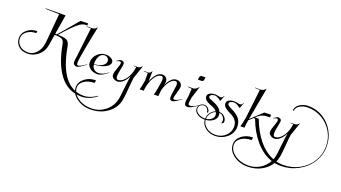

<svg xmlns="http://www.w3.org/2000/svg" viewBox="-72 -1232 4191 2360"><g transform="rotate(20 2023.5 -52.0)"><path d="M431 -286Q441 -286 451 -286Q499 -339 593 -452Q660 -533 670 -541Q686 -543 709 -543L767 -544L766 -516Q754 -517 744 -517Q710 -517 671.5 -490.5Q633 -464 584 -414Q523 -352 467 -286Q548 -285 582.5 -267Q617 -249 627 -190Q715 311 1017 311Q1101 311 1186 250L1190 255Q1098 330 992 330Q905 330 833 293Q761 256 708 186.5Q655 117 618 21Q581 -75 559 -197Q551 -244 523.5 -257.5Q496 -271 429 -272L404 -122Q391 -44 329 8Q267 60 191 60Q118 60 73 19Q28 -22 28 -88Q28 -151 82.5 -196Q137 -241 214 -241L208 -214Q139 -214 90 -178Q41 -142 41 -90Q41 -30 83 7Q125 44 194 44Q254 44 299.5 -4.5Q345 -53 356 -126L361 -163L393 -529L214 -533V-540L473 -542Z M776 -122 820 -498 763 -500V-505H822Q842 -505 857.5 -510.5Q873 -516 879.5 -521.5Q886 -527 895 -538L897 -537Q872 -425 840.5 -256Q809 -87 809 -51Q809 -15 827 -15Q856 -15 927 -67L930 -64Q843 4 814 4Q794 4 780.5 -8.5Q767 -21 767 -44Q767 -72 776 -122Z M1005 -100Q1071 -101 1111.5 -126.5Q1152 -152 1152 -191Q1152 -213 1135 -229Q1118 -245 1095 -245Q1053 -245 1029 -207Q1005 -169 1005 -105ZM1006 -94Q1008 -60 1032.5 -37Q1057 -14 1091 -14Q1152 -14 1216 -67L1219 -64Q1141 4 1082 4Q1028 4 988.5 -27Q949 -58 949 -101Q949 -166 995 -212.5Q1041 -259 1106 -259Q1147 -259 1177.5 -240Q1208 -221 1208 -195Q1208 -153 1148.5 -124.5Q1089 -96 1006 -94Z M1522 -109Q1516 -74 1508 26Q1499 139 1491 184Q1473 297 1377.5 368.5Q1282 440 1155 440Q1046 440 969 382Q892 324 892 242Q892 175 952.5 127.5Q1013 80 1098 80L1092 116Q1015 116 960 152Q905 188 905 240Q905 316 979 370Q1053 424 1158 424Q1265 424 1345 356.5Q1425 289 1442 184Q1448 150 1457 60Q1470 -65 1480 -112Q1454 -59 1418 -27.5Q1382 4 1345 4Q1319 4 1294.5 -13.5Q1270 -31 1270 -57Q1270 -92 1293 -151Q1312 -202 1312 -219Q1312 -228 1306.5 -234Q1301 -240 1294 -240Q1282 -240 1252 -226L1249 -230Q1291 -259 1306 -259Q1323 -259 1335.5 -249.5Q1348 -240 1348 -226Q1348 -208 1337 -157Q1323 -91 1323 -63Q1323 -17 1348 -17Q1393 -17 1434 -64Q1475 -111 1495 -183Q1501 -214 1506 -242L1472 -244V-249H1526Q1552 -249 1578 -279L1580 -278Z M1692 -1 1639 1Q1648 -20 1665 -122V-223L1611 -225V-230H1664Q1682 -230 1691.5 -238.5Q1701 -247 1710 -263L1712 -262L1709 -129Q1732 -191 1766.5 -228.5Q1801 -266 1840 -266Q1873 -266 1892 -247Q1911 -228 1911 -197Q1911 -186 1909 -180L1903 -149Q1926 -203 1958 -234.5Q1990 -266 2026 -266Q2060 -266 2081 -247Q2102 -228 2102 -197Q2102 -183 2085 -122Q2066 -56 2066 -40Q2066 -34 2070 -30Q2074 -26 2080 -26Q2117 -26 2177 -70L2180 -68Q2093 0 2064 0Q2044 0 2036 -10.5Q2028 -21 2028 -44Q2028 -67 2037 -122L2045 -175Q2048 -190 2048 -202Q2048 -222 2041 -234Q2034 -246 2023 -246Q1981 -246 1945.5 -199Q1910 -152 1891 -78Q1883 -17 1883 0L1824 1Q1838 -32 1851 -122L1859 -175Q1862 -190 1862 -202Q1862 -222 1855 -234Q1848 -246 1837 -246Q1790 -246 1751.5 -187.5Q1713 -129 1697 -43Q1694 -19 1692 -1Z M2271 -357 2274 -381Q2276 -399 2284 -406.5Q2292 -414 2306 -414H2350L2345 -379Q2344 -369 2335 -363Q2326 -357 2315 -357ZM2231 -122 2239 -224 2186 -230V-235H2253Q2288 -236 2321 -279L2323 -278L2274 -123Q2265 -69 2265 -51Q2265 -33 2270.5 -27.5Q2276 -22 2293 -22Q2332 -22 2394 -67L2397 -64Q2304 4 2264 4Q2222 4 2222 -44Q2222 -72 2231 -122Z M2731 18Q2731 -14 2710.5 -37Q2690 -60 2659 -63Q2664 -47 2664 -29Q2664 12 2625.5 42Q2587 72 2530 76Q2534 131 2583.5 169.5Q2633 208 2701 208Q2779 208 2833.5 157.5Q2888 107 2888 36Q2888 -53 2791 -100Q2768 -111 2755 -118.5Q2742 -126 2724 -138.5Q2706 -151 2697 -166Q2688 -181 2688 -198Q2688 -228 2716 -243.5Q2744 -259 2788 -259Q2802 -259 2828 -253Q2848 -248 2855 -248Q2873 -248 2882.5 -256.5Q2892 -265 2898 -280L2902 -278L2873 -204L2870 -205Q2819 -245 2787 -245Q2762 -245 2743.5 -235Q2725 -225 2725 -207Q2725 -186 2788 -157Q2854 -126 2889.5 -83.5Q2925 -41 2925 26Q2925 107 2858.5 164.5Q2792 222 2699 222Q2627 222 2575 180Q2523 138 2519 77Q2515 77 2512 77Q2456 77 2416.5 48.5Q2377 20 2377 -21Q2377 -51 2399.5 -72Q2422 -93 2453 -93Q2484 -93 2506 -70.5Q2528 -48 2528 -17L2513 -15Q2513 -43 2495 -63Q2477 -83 2452 -83Q2425 -83 2406 -65.5Q2387 -48 2387 -23Q2387 12 2424 37.5Q2461 63 2514 63Q2517 63 2519 63Q2521 19 2546 -16Q2571 -51 2610 -65Q2588 -93 2539 -111Q2521 -118 2510 -122.5Q2499 -127 2483.5 -135.5Q2468 -144 2459.5 -152Q2451 -160 2444.5 -172Q2438 -184 2438 -198Q2438 -228 2466 -243.5Q2494 -259 2538 -259Q2552 -259 2575 -253Q2593 -248 2601 -248Q2619 -248 2628.5 -256.5Q2638 -265 2644 -280L2648 -278L2619 -204L2616 -205Q2565 -245 2537 -245Q2512 -245 2493.5 -235Q2475 -225 2475 -207Q2475 -195 2489.5 -187.5Q2504 -180 2536 -168Q2632 -133 2656 -73Q2696 -73 2724.5 -45.5Q2753 -18 2753 20Q2753 32 2744.5 40.5Q2736 49 2724 49Q2731 35 2731 18ZM2615 -57Q2578 -44 2554.5 -11.5Q2531 21 2529 62Q2570 58 2597.5 35Q2625 12 2625 -19Q2625 -40 2615 -57Z M3011 3 2958 4Q2969 -23 2986 -122L3030 -498L2966 -500V-505H3038Q3073 -505 3102 -538L3104 -537L3028 -124Q3027 -119 3027 -116L3176 -255Q3186 -256 3213 -257L3265 -258L3263 -223H3241Q3197 -223 3168.5 -213Q3140 -203 3109 -178L3089 -160H3139Q3193 -12 3280.5 95.5Q3368 203 3479 246Q3491 216 3496 184Q3502 150 3511 60Q3524 -65 3534 -112Q3508 -59 3472 -27.5Q3436 4 3399 4Q3373 4 3348.5 -13.5Q3324 -31 3324 -57Q3324 -92 3347 -151Q3366 -202 3366 -219Q3366 -228 3360.5 -234Q3355 -240 3348 -240Q3336 -240 3306 -226L3303 -230Q3345 -259 3360 -259Q3377 -259 3389.5 -249.5Q3402 -240 3402 -226Q3402 -208 3391 -157Q3377 -91 3377 -63Q3377 -17 3402 -17Q3447 -17 3488 -64Q3529 -111 3549 -183Q3555 -214 3560 -242L3526 -244V-249H3580Q3606 -249 3632 -279L3634 -278L3576 -109Q3570 -74 3562 26Q3553 139 3545 184Q3539 224 3521 260Q3565 271 3612 271Q3729 271 3825.5 217.5Q3922 164 3977 73.5Q4032 -17 4032 -125Q4032 -226 3982 -311.5Q3932 -397 3846.5 -447Q3761 -497 3660 -497Q3599 -497 3555 -468.5Q3511 -440 3511 -400L3498 -399Q3498 -448 3546 -482.5Q3594 -517 3663 -517Q3765 -517 3852 -464.5Q3939 -412 3989.5 -321.5Q4040 -231 4040 -125Q4040 -12 3978.5 84.5Q3917 181 3813 236.5Q3709 292 3588 292Q3547 292 3508 284Q3464 356 3384.5 398Q3305 440 3209 440Q3100 440 3023 382Q2946 324 2946 242Q2946 175 3006.5 127.5Q3067 80 3152 80L3146 116Q3069 116 3014 152Q2959 188 2959 240Q2959 316 3033 370Q3107 424 3212 424Q3294 424 3362 383Q3430 342 3466 273Q3345 233 3249 121.5Q3153 10 3096 -146H3075Q3040 -112 3033 -107L3024 -100Q3013 -33 3011 3Z"/></g></svg>

Font: Kleymissky
Style: Regular
Weight: 500
Italic angle: -8°
Designer: gluk
Foundry: gluk
Version: Version 0.283